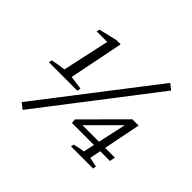

<svg xmlns="http://www.w3.org/2000/svg" viewBox="-164 -841 1081 1081"><g transform="rotate(45 377.0 -300.5)"><path d="M55 -247 59 -266Q81 -271 101 -274Q121 -277 145 -280L206 -560H122L126 -578L235 -604H269L204 -279L285 -268L282 -247ZM140 47 105 20 620 -648 654 -621ZM478 0 481 -18Q499 -22 515 -25.5Q531 -29 549 -31L612 -319L623 -314L421 -112L414 -130H697L691 -97H388L386 -123L614 -352H664L600 -31L657 -19L654 0Z"/></g></svg>

Font: Piazzolla Thin Light
Style: Italic
Weight: 300
Italic angle: -11.3°
Version: Version 2.005